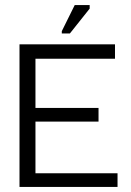

<svg xmlns="http://www.w3.org/2000/svg" viewBox="-20 -738 519 758"><path d="M57 0V-563H434V-506H120V-312H369V-258H120V-54H444V0ZM256 -606H224V-615L275 -718H334V-704Z"/></svg>

Font: Darker Grotesque Light Medium
Style: Regular
Weight: 500
Version: Version 1.000;gftools[0.9.28]